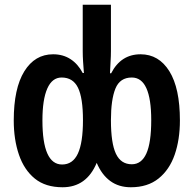

<svg xmlns="http://www.w3.org/2000/svg" viewBox="-20 -780 818 810"><path d="M244 10Q172 10 127 -26.5Q82 -63 60 -127Q38 -191 38 -272Q38 -407 82.5 -479Q127 -551 204 -551Q246 -551 277.5 -530.5Q309 -510 329 -472H334Q332 -497 330.5 -520Q329 -543 329 -564V-760H448V-565Q448 -544 446.5 -520.5Q445 -497 444 -471H449Q490 -551 573 -551Q650 -551 694.5 -479.5Q739 -408 739 -272Q739 -191 717 -127.5Q695 -64 649 -27Q603 10 532 10Q481 10 445 -16.5Q409 -43 388 -93Q345 10 244 10ZM242 -86Q287 -86 308.5 -132Q330 -178 330 -273Q330 -367 309 -410Q288 -453 240 -453Q200 -453 179.5 -406.5Q159 -360 159 -272Q159 -86 242 -86ZM536 -87Q577 -87 597.5 -132.5Q618 -178 618 -273Q618 -453 536 -453Q486 -453 467 -406.5Q448 -360 448 -273Q448 -176 469 -131.5Q490 -87 536 -87Z"/></svg>

Font: Avrile Sans Condensed SemiBold
Style: Regular
Weight: 600
Width: 3
Designer: Monotype Design Team
Foundry: Monotype Imaging Inc.
Version: Version 2.001;September 10, 2019;FontCreator 11.5.0.2425 64-